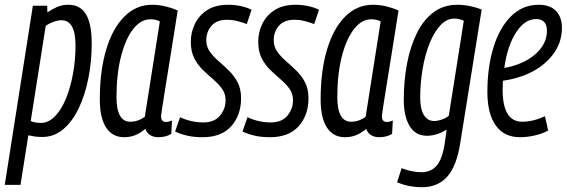

<svg xmlns="http://www.w3.org/2000/svg" viewBox="-51 -566 2379 806"><path d="M-31 210 87 -542H147L148 -514Q167 -527 188 -536.5Q209 -546 236 -546Q286 -546 310 -506Q334 -466 334 -383Q334 -308 320 -237.5Q306 -167 279.5 -111.5Q253 -56 214.5 -23.5Q176 9 127 9Q109 9 95 7Q81 5 68 2L35 210ZM120 -50Q153 -50 180 -78Q207 -106 226 -152.5Q245 -199 255.5 -256.5Q266 -314 266 -374Q266 -429 251 -455Q236 -481 207 -481Q192 -481 174 -474.5Q156 -468 141 -458L78 -58Q96 -50 120 -50Z M614 10Q573 10 559 -25Q541 -9 519 0.5Q497 10 470 10Q421 10 394.5 -30.5Q368 -71 368 -149Q368 -269 395 -358.5Q422 -448 471.5 -497Q521 -546 587 -546Q617 -546 645 -539Q673 -532 695 -522Q676 -403 663.5 -324Q651 -245 643 -197Q635 -149 631.5 -124Q628 -99 626.5 -90Q625 -81 625 -79Q625 -54 646 -54Q657 -54 671 -60L668 -4Q645 10 614 10ZM557 -76 620 -476Q604 -485 580 -485Q540 -485 508 -444Q476 -403 457 -329Q438 -255 438 -158Q438 -55 496 -55Q529 -55 557 -76Z M684 -14 705 -74Q725 -64 751 -58Q777 -52 802 -52Q849 -52 872.5 -80.5Q896 -109 896 -145Q896 -173 881 -193.5Q866 -214 844.5 -232.5Q823 -251 801.5 -271.5Q780 -292 765 -320.5Q750 -349 750 -391Q750 -430 767 -465.5Q784 -501 818.5 -523.5Q853 -546 908 -546Q936 -546 962 -540Q988 -534 1005 -525L985 -465Q967 -472 945.5 -477.5Q924 -483 902 -483Q859 -483 837 -458Q815 -433 815 -397Q815 -370 830 -349Q845 -328 866.5 -309.5Q888 -291 910 -269.5Q932 -248 946.5 -220.5Q961 -193 961 -153Q961 -83 920 -36.5Q879 10 799 10Q763 10 735 3.5Q707 -3 684 -14Z M967 -14 988 -74Q1008 -64 1034 -58Q1060 -52 1085 -52Q1132 -52 1155.5 -80.5Q1179 -109 1179 -145Q1179 -173 1164 -193.5Q1149 -214 1127.5 -232.5Q1106 -251 1084.5 -271.5Q1063 -292 1048 -320.5Q1033 -349 1033 -391Q1033 -430 1050 -465.5Q1067 -501 1101.5 -523.5Q1136 -546 1191 -546Q1219 -546 1245 -540Q1271 -534 1288 -525L1268 -465Q1250 -472 1228.5 -477.5Q1207 -483 1185 -483Q1142 -483 1120 -458Q1098 -433 1098 -397Q1098 -370 1113 -349Q1128 -328 1149.5 -309.5Q1171 -291 1193 -269.5Q1215 -248 1229.5 -220.5Q1244 -193 1244 -153Q1244 -83 1203 -36.5Q1162 10 1082 10Q1046 10 1018 3.5Q990 -3 967 -14Z M1541 10Q1500 10 1486 -25Q1468 -9 1446 0.5Q1424 10 1397 10Q1348 10 1321.5 -30.5Q1295 -71 1295 -149Q1295 -269 1322 -358.5Q1349 -448 1398.5 -497Q1448 -546 1514 -546Q1544 -546 1572 -539Q1600 -532 1622 -522Q1603 -403 1590.5 -324Q1578 -245 1570 -197Q1562 -149 1558.5 -124Q1555 -99 1553.5 -90Q1552 -81 1552 -79Q1552 -54 1573 -54Q1584 -54 1598 -60L1595 -4Q1572 10 1541 10ZM1484 -76 1547 -476Q1531 -485 1507 -485Q1467 -485 1435 -444Q1403 -403 1384 -329Q1365 -255 1365 -158Q1365 -55 1423 -55Q1456 -55 1484 -76Z M1616 199 1635 140Q1655 148 1677 152.5Q1699 157 1718 157Q1758 157 1782 129.5Q1806 102 1816 35L1824 -22Q1804 -9 1782 -2.5Q1760 4 1742 4Q1693 4 1668.5 -37Q1644 -78 1644 -147Q1644 -226 1657.5 -298Q1671 -370 1698.5 -426Q1726 -482 1768.5 -514Q1811 -546 1869 -546Q1896 -546 1924 -540Q1952 -534 1971 -526L1881 35Q1866 131 1826.5 175.5Q1787 220 1719 220Q1694 220 1667.5 215Q1641 210 1616 199ZM1896 -479Q1887 -483 1877 -485.5Q1867 -488 1856 -488Q1824 -488 1797.5 -459.5Q1771 -431 1752 -383Q1733 -335 1723 -276Q1713 -217 1713 -156Q1713 -108 1728.5 -83Q1744 -58 1772 -58Q1786 -58 1803.5 -64Q1821 -70 1833 -80Z M2250 -18Q2224 -4 2192.5 3Q2161 10 2132 10Q2065 10 2030 -39.5Q1995 -89 1995 -180Q1995 -284 2020.5 -367Q2046 -450 2094.5 -498Q2143 -546 2210 -546Q2259 -546 2283.5 -519.5Q2308 -493 2308 -450Q2308 -381 2263 -328Q2218 -275 2145 -248Q2103 -233 2060 -227Q2059 -209 2059 -190Q2059 -55 2141 -55Q2163 -55 2186.5 -60.5Q2210 -66 2237 -78ZM2199 -486Q2152 -486 2115.5 -430Q2079 -374 2066 -281Q2099 -286 2133 -300Q2184 -321 2214.5 -357Q2245 -393 2245 -437Q2245 -486 2199 -486Z"/></svg>

Font: Georama Condensed
Style: Italic
Weight: 400
Width: 3
Italic angle: -9°
Designer: Jean-Baptiste Levee
Foundry: Production Type
Version: Version 1.000